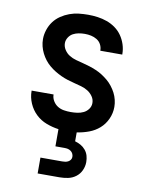

<svg xmlns="http://www.w3.org/2000/svg" viewBox="-84 -589 669 870"><g transform="rotate(10 250.0 -154.0)"><path d="M150 220V147H250Q257 147 264 146Q271 145 277.5 141.5Q284 138 288 132Q292 126 292 119Q292 111 288.5 104Q285 97 278.5 92.5Q272 88 265 86.5Q258 85 250 85H208V6Q179 2 151.5 -8.5Q124 -19 103 -39Q82 -59 70 -86.5Q58 -114 58 -143V-145H159V-144Q159 -129 167.5 -115Q176 -101 189 -93Q202 -85 217.5 -82.5Q233 -80 249 -80Q264 -80 279 -82Q294 -84 307.5 -90.5Q321 -97 330 -109.5Q339 -122 339 -137Q339 -154 329 -168Q319 -182 305 -190.5Q291 -199 275 -203.5Q259 -208 243 -212Q227 -216 211 -221Q195 -226 180 -233Q165 -240 151 -248.5Q137 -257 124 -268Q111 -279 101 -292Q91 -305 83.5 -320Q76 -335 72 -351Q68 -367 68 -384Q68 -405 75 -426.5Q82 -448 95 -465.5Q108 -483 126.5 -495.5Q145 -508 165.5 -515.5Q186 -523 207.5 -525.5Q229 -528 251 -528Q273 -528 295 -525Q317 -522 338 -514.5Q359 -507 377 -494Q395 -481 407.5 -463Q420 -445 427 -423.5Q434 -402 434 -380V-377H333V-378Q333 -393 326 -406Q319 -419 306.5 -426.5Q294 -434 280 -437Q266 -440 251 -440Q237 -440 223 -437.5Q209 -435 197 -428.5Q185 -422 177 -409.5Q169 -397 169 -383Q169 -367 178.5 -352.5Q188 -338 202 -329.5Q216 -321 232 -316.5Q248 -312 264.5 -308Q281 -304 296.5 -299Q312 -294 327.5 -287.5Q343 -281 357 -272Q371 -263 383.5 -252.5Q396 -242 406.5 -228.5Q417 -215 424.5 -200.5Q432 -186 436 -169.5Q440 -153 440 -137Q440 -108 428 -81.5Q416 -55 395 -36.5Q374 -18 347 -8Q320 2 292 6V47Q306 51 318.5 58Q331 65 340.5 76.5Q350 88 354 102Q358 116 358 131Q358 151 349.5 169.5Q341 188 325 200Q309 212 289.5 216Q270 220 250 220Z"/></g></svg>

Font: Iosevka Curly Semibold
Style: Regular
Weight: 600
Monospace: yes
Designer: Belleve Invis
Foundry: Belleve Invis
Version: Version 22.1.2; ttfautohint (v1.8.4)